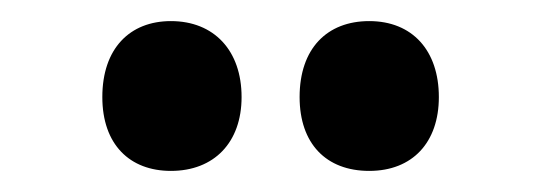

<svg xmlns="http://www.w3.org/2000/svg" viewBox="-20 -777 513 182"><path d="M77 -685C77 -640 103 -615 142 -615C183 -615 209 -642 209 -685C209 -729 183 -757 142 -757C103 -757 77 -731 77 -685ZM264 -685C264 -641 289 -615 330 -615C371 -615 396 -642 396 -685C396 -729 371 -757 330 -757C290 -757 264 -731 264 -685Z"/></svg>

Font: Noto Sans Armenian ExtraCondensed ExtraBold
Style: Regular
Weight: 800
Width: 2
Designer: Monotype Design Team
Foundry: Monotype Imaging Inc.
Version: Version 2.008